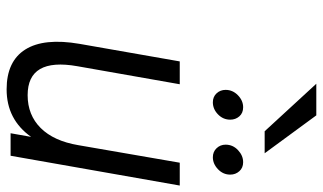

<svg xmlns="http://www.w3.org/2000/svg" viewBox="-218 -746 976 580"><g transform="rotate(90 270.0 -456.0)"><path d="M250 12Q165 12 129.5 -44.5Q94 -101 112.5 -208.5L165.5 -511H234.5L180 -201.5Q153.5 -51.5 267.5 -51.5Q327.5 -51.5 366.8 -91Q406 -130.5 418.5 -204.5L471.5 -511H540.5L450.5 0H382.5L393.5 -62Q341 12 250 12ZM455 -611Q438.5 -611 427.8 -622.2Q417 -633.5 417 -649.5Q417 -671.5 433.5 -687Q450 -702.5 470 -702.5Q487 -702.5 497.2 -691Q507.5 -679.5 507.5 -663.5Q507.5 -642 491.2 -626.5Q475 -611 455 -611ZM289 -611Q272.5 -611 262 -622.2Q251.5 -633.5 251.5 -649.5Q251.5 -671 267.8 -686.8Q284 -702.5 304 -702.5Q321.5 -702.5 331.5 -691Q341.5 -679.5 341.5 -663.5Q341.5 -642 325.5 -626.5Q309.5 -611 289 -611ZM376.5 -767.5 233 -923.5H328.5L443 -767.5Z"/></g></svg>

Font: Overpass Light
Style: Italic
Weight: 300
Italic angle: -10°
Designer: Delve Withrington, Dave Bailey, Thomas Jockin
Foundry: Delve Fonts LLC
Version: Version 4.000; ttfautohint (v1.8.3)